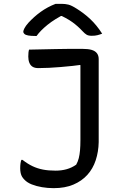

<svg xmlns="http://www.w3.org/2000/svg" viewBox="-20 -958 640 998"><path d="M269 -71Q300 -71 326.5 -78.5Q353 -86 376 -102Q385 -118 389.5 -136Q394 -154 396 -177Q398 -200 398 -230Q398 -280 398 -330.5Q398 -381 398 -432.5Q398 -484 398 -538Q398 -592 398 -648L417 -606L379 -632L425 -624Q391 -619 358 -615.5Q325 -612 294.5 -609.5Q264 -607 235 -605.5Q206 -604 179 -604Q161 -604 149.5 -611Q138 -618 132.5 -632Q127 -646 127 -664Q127 -676 128 -685Q129 -694 131 -700Q166 -701 200.5 -701.5Q235 -702 270 -703Q305 -704 340 -704Q375 -704 409 -704Q439 -704 457 -698.5Q475 -693 484 -681Q493 -669 493 -651Q493 -601 493 -548Q493 -495 493 -440.5Q493 -386 493 -330.5Q493 -275 493 -219Q492 -169 477.5 -125Q463 -81 434 -49Q405 -17 361.5 1.5Q318 20 259 20Q228 20 198.5 15Q169 10 145 0.5Q121 -9 107 -24Q100 -31 95 -39Q90 -47 87.5 -58.5Q85 -70 85 -83Q85 -97 86.5 -108Q88 -119 91 -127H97Q124 -106 149.5 -94Q175 -82 203.5 -76.5Q232 -71 269 -71ZM269 -938Q274 -938 279.5 -938Q285 -938 290.5 -938Q296 -938 301 -938Q319 -938 335.5 -934Q352 -930 380 -912Q396 -902 414 -888.5Q432 -875 449 -859Q466 -843 481.5 -824Q497 -805 511 -783Q498 -778 486 -775Q474 -772 457 -772Q440 -772 430.5 -777.5Q421 -783 409 -796Q385 -822 356 -843Q327 -864 275 -887L332 -875Q316 -875 299.5 -875Q283 -875 266 -875L322 -888Q264 -859 227 -829Q190 -799 170 -771H164Q141 -771 127 -773.5Q113 -776 107 -781.5Q101 -787 101 -793Q101 -799 107 -811Q113 -823 128 -840Q142 -855 157.5 -869Q173 -883 191 -896Q209 -909 228.5 -919.5Q248 -930 269 -938Z"/></svg>

Font: Recursive Monospace Casual
Style: Regular
Weight: 400
Version: Version 1.047